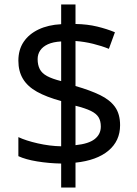

<svg xmlns="http://www.w3.org/2000/svg" viewBox="-20 -779 612 857"><path d="M253 -49Q198 -50 146 -58.5Q94 -67 62 -82V-167Q96 -151 149 -139Q202 -127 253 -126V-328Q187 -346 145 -369.5Q103 -393 82.5 -427Q62 -461 62 -508Q62 -557 85.5 -592Q109 -627 152 -647.5Q195 -668 253 -671V-759H317V-672Q370 -671 413.5 -660.5Q457 -650 493 -635L466 -561Q434 -574 395.5 -583.5Q357 -593 317 -596V-395Q383 -376 427 -354.5Q471 -333 493.5 -301.5Q516 -270 516 -220Q516 -150 464 -106.5Q412 -63 317 -53V58H253ZM317 -131Q376 -137 403 -158.5Q430 -180 430 -214Q430 -239 420 -255.5Q410 -272 385.5 -284Q361 -296 317 -307ZM253 -594Q217 -592 194 -581.5Q171 -571 159.5 -554Q148 -537 148 -515Q148 -489 157.5 -470.5Q167 -452 190 -439.5Q213 -427 253 -417Z"/></svg>

Font: lhindi25
Style: Book
Weight: 400
Designer: Jelle Bosma - Monotype Design Team
Foundry: Monotype Imaging Inc.
Version: Version 2.003